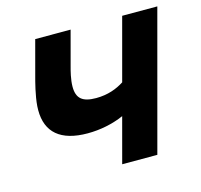

<svg xmlns="http://www.w3.org/2000/svg" viewBox="-84 -631 757 723"><g transform="rotate(-15 294.0 -270.0)"><path d="M306.7 0H443.7L588.3 -540H451.3L386.5 -298C358.7 -280 322.9 -266 276.9 -266C223.6 -266 201.6 -284.5 201.6 -330.2C201.6 -358.6 210.6 -391.8 214.2 -405L250.3 -540H112.3L76.2 -405C70.8 -385 57.4 -335 54.4 -294C54 -288.5 53.9 -283.2 53.9 -278C53.9 -192.2 106.2 -146 211.8 -146C260.8 -146 310.5 -156 353.5 -175Z"/></g></svg>

Font: Manrope
Style: ExtraBoldItalic
Weight: 800
Italic angle: -15°
Designer: Mikhail Sharanda
Foundry: Mikhail Sharanda
Version: Version 4.502;hotconv 1.0.109;makeotfexe 2.5.65596